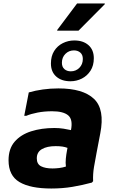

<svg xmlns="http://www.w3.org/2000/svg" viewBox="-20 -1069 654 1101"><path d="M274 12Q154 12 91.5 -25Q29 -62 29 -150Q29 -216 64 -256.5Q99 -297 158.5 -316Q218 -335 292 -335Q320 -335 345 -331Q370 -327 387 -323Q399 -384 371 -407.5Q343 -431 279 -431Q234 -431 195.5 -423.5Q157 -416 131 -405H119L145 -539Q183 -550 226 -556Q269 -562 315 -562Q456 -562 519 -502Q582 -442 555 -304L534 -194Q526 -154 519 -111.5Q512 -69 514 -30L507 -22Q452 -7 395 2.5Q338 12 274 12ZM191 -161Q191 -128 215.5 -115.5Q240 -103 281 -103Q299 -103 319.5 -105.5Q340 -108 358 -114Q355 -135 357.5 -159.5Q360 -184 364 -205L367 -221Q354 -226 338 -228.5Q322 -231 299 -231Q250 -231 220.5 -214Q191 -197 191 -161ZM384 -603Q333 -603 302.5 -630Q272 -657 272 -705Q272 -747 290.5 -776.5Q309 -806 340 -821.5Q371 -837 406 -837Q457 -837 487.5 -810Q518 -783 518 -735Q518 -693 499 -663.5Q480 -634 449.5 -618.5Q419 -603 384 -603ZM386 -660Q415 -660 435 -680Q455 -700 455 -731Q455 -755 440.5 -767.5Q426 -780 404 -780Q375 -780 355 -760Q335 -740 335 -709Q335 -685 349.5 -672.5Q364 -660 386 -660ZM308 -893V-897L422 -1049H581V-1045L430 -893Z"/></svg>

Font: Kufam
Style: Bold Italic
Weight: 700
Italic angle: -11°
Designer: Artur Schmal
Foundry: Original Type
Version: Version 1.301; ttfautohint (v1.8.3)